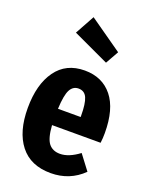

<svg xmlns="http://www.w3.org/2000/svg" viewBox="-155 -906 781 1003"><g transform="rotate(20 235.0 -404.0)"><path d="M370.1 -696.8 329.1 -624 127.9 -717.8 187 -825.2ZM449.2 -275.9Q449.2 -247.6 445.8 -221.2H175.8Q180.7 -148.9 202.6 -121.6Q224.6 -94.2 265.1 -94.2Q314 -94.2 371.1 -137.2L433.1 -55.2Q359.4 17.1 253.9 17.1Q142.1 17.1 84 -56.9Q25.9 -130.9 25.9 -262.2Q25.9 -393.6 81.3 -470.7Q136.7 -547.9 240.2 -547.9Q337.9 -547.9 393.6 -478.8Q449.2 -409.7 449.2 -275.9ZM301.8 -312V-318.8Q301.8 -386.7 288.3 -417.5Q274.9 -448.2 241.2 -448.2Q210.9 -448.2 195.1 -418.7Q179.2 -389.2 175.8 -312Z"/></g></svg>

Font: Fira Sans Compressed
Style: Bold
Weight: 700
Width: 1
Designer: Carrois Corporate & Edenspiekermann AG
Foundry: Carrois Corporate GbR & Edenspiekermann AG
Version: Version 4.203;PS 004.203;hotconv 1.0.88;makeotf.lib2.5.64775